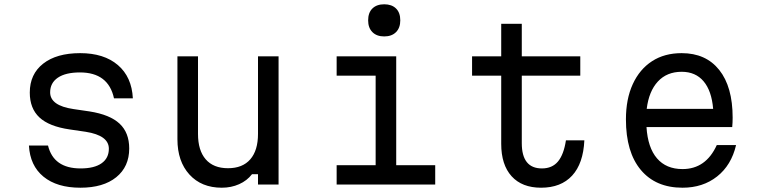

<svg xmlns="http://www.w3.org/2000/svg" viewBox="-20 -861 3540 896"><path d="M204 -182Q230 -75 356 -75Q420 -75 454 -99Q488 -123 488 -167Q488 -229 380 -246L305 -257Q209 -271 164 -313Q119 -355 119 -429Q119 -515 181.5 -564Q244 -613 354 -613Q465 -613 530 -557.5Q595 -502 600 -402H512Q486 -523 353 -523Q286 -523 250 -498.5Q214 -474 214 -430Q214 -368 323 -352L398 -341Q493 -326 538 -284Q583 -242 583 -168Q583 -83 522.5 -34Q462 15 355 15Q246 15 183 -36.5Q120 -88 115 -182Z M1280 -598V0H1184V-48H1156Q1133 -18 1096 -1.5Q1059 15 1015 15Q920 15 864 -46.5Q808 -108 808 -211V-598H904V-236Q904 -159 940 -117.5Q976 -76 1044 -76Q1112 -76 1148 -117.5Q1184 -159 1184 -236V-598Z M1551 -598H1829V-90H2011V0H1551V-90H1733V-508H1551ZM1773 -691Q1738 -691 1718 -711Q1698 -731 1698 -766Q1698 -802 1718 -821.5Q1738 -841 1773 -841Q1808 -841 1828 -821.5Q1848 -802 1848 -766Q1848 -731 1828 -711Q1808 -691 1773 -691Z M2415 -750V-598H2688V-508H2415V-193Q2415 -75 2509 -75Q2557 -75 2584 -107.5Q2611 -140 2621 -206H2707Q2702 -98 2650 -41.5Q2598 15 2505 15Q2416 15 2367.5 -38.5Q2319 -92 2319 -190V-508H2183V-598H2319V-750Z M3415 -184Q3393 -90 3326.5 -37.5Q3260 15 3165 15Q3040 15 2970.5 -68Q2901 -151 2901 -304Q2901 -399 2933 -468.5Q2965 -538 3023 -575.5Q3081 -613 3161 -613Q3274 -613 3336.5 -534.5Q3399 -456 3399 -312Q3399 -301 3398.5 -289.5Q3398 -278 3397 -268H2997Q3003 -172 3046 -122Q3089 -72 3165 -72Q3274 -72 3325 -184ZM3161 -526Q3092 -526 3050 -480.5Q3008 -435 2998 -353H3308Q3301 -437 3263.5 -481.5Q3226 -526 3161 -526Z"/></svg>

Font: Martian Mono Light
Style: Regular
Weight: 300
Monospace: yes
Designer: Roman Shamin
Foundry: Evil Martians
Version: Version 1.000; ttfautohint (v1.8.4.7-5d5b)